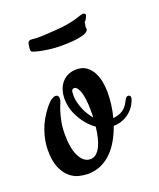

<svg xmlns="http://www.w3.org/2000/svg" viewBox="-117 -547 511 618"><g transform="rotate(-20 138.5 -238.0)"><path d="M103 -34.7Q114.7 -34.7 123.5 -42.5Q132.3 -50.3 138.4 -63Q144.5 -75.7 148.4 -92.5Q152.3 -109.4 154.3 -127.4Q140.1 -137.2 126.7 -152.8Q113.3 -168.5 102.5 -190.9Q96.2 -204.1 93.3 -218Q90.3 -231.9 90.3 -244.6Q90.3 -260.7 94.7 -274.9Q99.1 -289.1 107.7 -299.3Q116.2 -309.6 128.9 -315.7Q141.6 -321.8 158.2 -321.8Q179.2 -321.8 192.6 -311.8Q206.1 -301.8 213.9 -286.4Q221.7 -271 224.9 -252.9Q228 -234.9 228 -219.2Q228 -198.7 225.3 -177.2Q222.7 -155.8 216.8 -133.8Q234.9 -135.3 249 -143.8Q263.2 -152.3 272.9 -172.9Q278.8 -185.1 285.2 -185.1Q288.6 -185.1 291.3 -183.1Q293.9 -181.2 293.9 -176.8Q293.9 -173.3 292.5 -169.9Q282.7 -142.1 260 -126Q237.3 -109.9 209.5 -109.9Q201.2 -85.9 189.2 -64.7Q177.2 -43.5 161.1 -27.3Q145 -11.2 124.5 -2Q104 7.3 79.1 7.3Q65.9 7.3 49.3 3.4Q32.7 -0.5 18.1 -12.9Q3.4 -25.4 -6.6 -48.1Q-16.6 -70.8 -16.6 -108.4Q-16.6 -139.2 -5.1 -173.3Q6.3 -207.5 33.2 -241.2Q43.5 -253.9 52 -259.3Q60.5 -264.6 65.9 -264.6Q76.7 -264.6 76.7 -251.5Q76.7 -245.6 72.8 -236.8Q68.8 -228 64.5 -214.4Q60.1 -200.7 56.2 -181.9Q52.2 -163.1 52.2 -137.7Q52.2 -88.9 66.2 -61.8Q80.1 -34.7 103 -34.7ZM157.2 -178.2Q157.2 -228 147.9 -249.8Q138.7 -271.5 127.4 -267.1Q122.6 -265.1 121.8 -258.3Q121.1 -251.5 121.1 -245.1Q121.1 -234.4 124 -222.7Q127 -210.9 131.6 -199.2Q136.2 -187.5 142.8 -177Q149.4 -166.5 156.7 -157.7Q157.2 -163.1 157.2 -168Q157.2 -172.9 157.2 -178.2ZM247.6 -474.6Q245.1 -469.7 242.9 -464.4Q240.7 -459 237.3 -457.5Q235.4 -456.5 235.6 -453.4Q235.8 -450.2 234.9 -448.2Q234.4 -447.3 233.9 -444.3Q233.4 -441.4 233.4 -439.9Q233.4 -438 233.6 -436.8Q233.9 -435.5 234.4 -433.6Q234.4 -429.2 230.2 -425Q226.1 -420.9 215.6 -417.5Q205.1 -414.1 186.8 -411.9Q168.5 -409.7 140.1 -409.7Q119.6 -409.7 102.1 -411.9Q84.5 -414.1 71.5 -416.7Q58.6 -419.4 51 -421.9Q43.5 -424.3 42.5 -425.3Q40 -427.7 40 -434.1Q40 -436 40.8 -441.4Q41.5 -446.8 42.5 -452.6Q44.4 -461.9 55.2 -461.9Q58.1 -461.9 63.2 -461.2Q68.4 -460.4 79.1 -460.4Q87.9 -460.4 98.6 -460.9Q109.4 -461.4 120.4 -462.2Q131.3 -462.9 142.1 -463.6Q152.8 -464.4 161.6 -465.3Q178.7 -467.3 192.1 -470.2Q205.6 -473.1 215.1 -476.1Q224.6 -479 230.5 -481Q236.3 -482.9 238.3 -482.9Q247.6 -482.9 247.6 -476.6V-474.6Z"/></g></svg>

Font: Engagement
Style: Regular
Weight: 400
Designer: Astigmatic (AOETI)
Foundry: Astigmatic (AOETI)
Version: Version 1.000